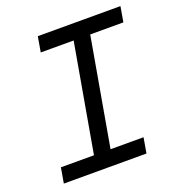

<svg xmlns="http://www.w3.org/2000/svg" viewBox="-126 -798 839 903"><g transform="rotate(-20 293.0 -346.5)"><path d="M40.5 0H454.1L467.3 -76.7H302.2L397 -616.7H563L576.2 -693.4H162.6L149.4 -616.7H314L219.2 -76.7H53.7Z"/></g></svg>

Font: Cascadia Mono SemiLight
Style: Italic
Weight: 350
Italic angle: -10°
Monospace: yes
Designer: Aaron Bell
Foundry: Saja Typeworks
Version: Version 2404.023